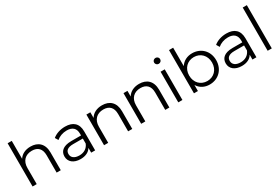

<svg xmlns="http://www.w3.org/2000/svg" viewBox="74 -1795 4156 2854"><g transform="rotate(-30 2152.0 -368.5)"><path d="M367 -530C278 -530 209 -495 170 -434V-742H99V0H170V-276C170 -396 241 -466 354 -466C454 -466 512 -409 512 -298V0H583V-305C583 -456 495 -530 367 -530Z M960 -530C877 -530 799 -504 746 -459L778 -406C821 -444 885 -468 953 -468C1051 -468 1102 -419 1102 -329V-297H935C784 -297 732 -229 732 -148C732 -57 805 5 924 5C1011 5 1073 -28 1105 -82V0H1173V-326C1173 -462 1096 -530 960 -530ZM935 -51C851 -51 802 -89 802 -150C802 -204 835 -244 937 -244H1102V-158C1074 -89 1015 -51 935 -51Z M1594 -530C1503 -530 1432 -493 1394 -429V-526H1326V0H1397V-276C1397 -396 1468 -466 1581 -466C1681 -466 1739 -409 1739 -298V0H1810V-305C1810 -456 1722 -530 1594 -530Z M2231 -530C2140 -530 2069 -493 2031 -429V-526H1963V0H2034V-276C2034 -396 2105 -466 2218 -466C2318 -466 2376 -409 2376 -298V0H2447V-305C2447 -456 2359 -530 2231 -530Z M2636 -641C2666 -641 2688 -664 2688 -693C2688 -720 2665 -742 2636 -742C2607 -742 2584 -719 2584 -692C2584 -664 2607 -641 2636 -641ZM2600 0H2671V-526H2600Z M3140 -530C3056 -530 2984 -494 2940 -426V-742H2869V0H2937V-104C2980 -33 3053 5 3140 5C3290 5 3402 -104 3402 -263C3402 -422 3290 -530 3140 -530ZM3135 -58C3023 -58 2939 -140 2939 -263C2939 -386 3023 -468 3135 -468C3246 -468 3331 -386 3331 -263C3331 -140 3246 -58 3135 -58Z M3728 -530C3645 -530 3567 -504 3514 -459L3546 -406C3589 -444 3653 -468 3721 -468C3819 -468 3870 -419 3870 -329V-297H3703C3552 -297 3500 -229 3500 -148C3500 -57 3573 5 3692 5C3779 5 3841 -28 3873 -82V0H3941V-326C3941 -462 3864 -530 3728 -530ZM3703 -51C3619 -51 3570 -89 3570 -150C3570 -204 3603 -244 3705 -244H3870V-158C3842 -89 3783 -51 3703 -51Z M4134 0H4205V-742H4134Z"/></g></svg>

Font: Talent
Style: Regular
Weight: 400
Designer: Mike Powis
Version: Version 1.001;hotconv 1.0.109;makeotfexe 2.5.65596